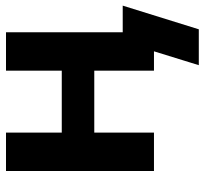

<svg xmlns="http://www.w3.org/2000/svg" viewBox="-42 -514 712 669"><g transform="rotate(-90 314.5 -180.0)"><path d="M438.5 -321.3V-208H149.9V-321.3ZM186.5 -515.6V0H52.7V-515.6ZM536.1 -515.6V0H402.3V-515.6ZM421.4 156.2 469.7 0H431.2V-108.9H628.9L546.4 156.2Z"/></g></svg>

Font: Inter Cardless Display
Style: Bold
Weight: 700
Designer: Rasmus Andersson
Foundry: rsms
Version: Version 4.001;git-9221beed3